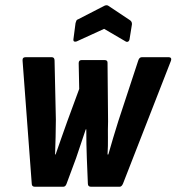

<svg xmlns="http://www.w3.org/2000/svg" viewBox="-20 -712 673 732"><path d="M113 0Q101 0 101 -12L66 -481Q65 -494 78 -494H177Q188 -494 188 -481L193 -256Q193 -226 192 -190Q191 -154 190 -123H192Q203 -155 214 -186Q225 -217 236 -248L282 -373L280 -471Q280 -483 291 -483H379Q391 -483 390 -471L392 -249Q391 -217 391.5 -186.5Q392 -156 390 -123H393Q402 -155 411.5 -186.5Q421 -218 431 -250L507 -481Q511 -494 521 -494H623Q629 -494 631.5 -490.5Q634 -487 632 -481L449 -12Q444 0 436 0H327Q315 0 315 -12L311 -110Q310 -135 309.5 -162.5Q309 -190 309 -219H307Q298 -192 288.5 -164Q279 -136 270 -109L234 -12Q230 0 221 0ZM272 -554Q266 -552 262.5 -554Q259 -556 260 -563L268 -624Q270 -631 271.5 -634Q273 -637 279 -639L378 -690Q387 -694 393 -690L474 -636Q484 -630 483 -619L474 -563Q473 -556 468.5 -553.5Q464 -551 459 -554L377 -602Z"/></svg>

Font: Sofia Sans Condensed ExtraBold
Style: Italic
Weight: 800
Italic angle: -9°
Version: Version 4.100